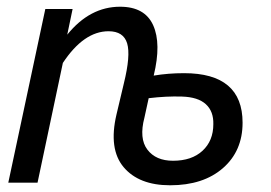

<svg xmlns="http://www.w3.org/2000/svg" viewBox="-20 -549 814 577"><path d="M491.2 7.8Q397.5 7.8 351.6 -46.6Q305.7 -101.1 330.1 -205.1L352.1 -297.9Q373 -382.3 362.1 -418.7Q351.1 -455.1 306.2 -455.1Q231.9 -455.1 168.9 -359.9L92.8 0H4.9L116.2 -522H198.2L182.1 -444.8Q250 -528.8 340.8 -528.8Q415 -528.8 440.2 -473.4Q465.3 -418 441.9 -321.8Q485.4 -329.1 533.2 -329.1Q709 -329.1 709 -180.2Q709 -95.2 649.9 -43.7Q590.8 7.8 491.2 7.8ZM500 -65.9Q556.2 -65.9 588.6 -95.9Q621.1 -126 621.1 -175.8Q622.1 -214.4 598.6 -235.8Q575.2 -257.3 526.9 -258.8Q480 -260.3 426.8 -253.9L414.1 -195.8Q397.5 -132.8 422.9 -99.4Q448.2 -65.9 500 -65.9Z"/></svg>

Font: Rawline Medium
Style: Italic
Weight: 500
Italic angle: -12°
Designer: Matt McInerney, Pablo Impallari, Rodrigo Fuenzalida
Foundry: Matt McInerney, Pablo Impallari, Rodrigo Fuenzalida
Version: Version 4.020;PS 004.020;hotconv 1.0.88;makeotf.lib2.5.64775